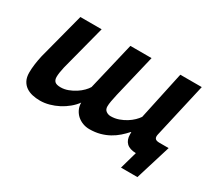

<svg xmlns="http://www.w3.org/2000/svg" viewBox="-106 -639 1044 935"><g transform="rotate(30 416.5 -171.0)"><path d="M723.1 -131.8Q719.7 -116.2 725.8 -108.6Q731.9 -101.1 749.5 -101.1H801.8L740.7 97.2H648.4L675.8 0Q640.6 -0.5 623 -17.3Q605.5 -34.2 605.5 -64.9Q605.5 -67.9 605.5 -70.8Q605.5 -73.7 606 -76.7H603Q587.9 -59.6 569.6 -43.5Q551.3 -27.3 528.8 -14.9Q506.3 -2.4 479.5 4.9Q452.6 12.2 420.4 12.2Q401.4 12.2 383.8 5.6Q366.2 -1 352.5 -12.9Q338.9 -24.9 330.6 -42Q322.3 -59.1 322.3 -80.1Q308.1 -60.5 287.8 -43.7Q267.6 -26.9 243.7 -14.4Q219.7 -2 193.8 5.1Q168 12.2 143.1 12.2Q120.6 12.2 100.1 7.6Q79.6 2.9 64 -7.8Q48.3 -18.6 39.1 -36.4Q29.8 -54.2 29.8 -80.6Q29.8 -102.5 33 -126.7Q36.1 -150.9 42.5 -179.2L110.4 -439H230L164.1 -186Q155.8 -149.9 155.8 -128.4Q155.8 -111.8 165 -103Q174.3 -94.2 197.8 -94.2Q218.8 -94.2 239.5 -102.1Q260.3 -109.9 277.8 -121.3Q295.4 -132.8 308.6 -146.2Q321.8 -159.7 328.1 -170.9L391.6 -439H510.7L453.6 -199.7Q448.2 -176.3 445.1 -158.4Q441.9 -140.6 441.9 -127.9Q441.9 -110.8 453.4 -102.5Q464.8 -94.2 479.5 -94.2Q502.9 -94.2 524.2 -101.8Q545.4 -109.4 563 -120.4Q580.6 -131.3 593.8 -144.3Q606.9 -157.2 614.3 -168.5L672.4 -439H793Z"/></g></svg>

Font: PT Astra Sans
Style: Bold Italic
Weight: 700
Italic angle: -16°
Designer: A.Korolkova, I. Chaeva
Foundry: ParaType Ltd
Version: Version 1.002W